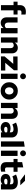

<svg xmlns="http://www.w3.org/2000/svg" viewBox="2548 -3364 827 5962"><g transform="rotate(90 2961.0 -383.5)"><path d="M139 0V-391H32V-516H139V-584Q139 -676 192 -725Q245 -774 345 -774Q366 -774 390.5 -771.5Q415 -769 431 -764V-631Q409 -635 396 -636Q383 -637 369 -637Q335 -637 318 -623.5Q301 -610 301 -581V-516H431V-391H301V0Z M690 8Q640 8 601.5 -14.5Q563 -37 541 -76.5Q519 -116 519 -168V-516H681V-215Q681 -172 704.5 -145.5Q728 -119 767 -119Q793 -119 814.5 -129.5Q836 -140 853 -162V-516H1015V0H853V-84Q823 -39 781.5 -15.5Q740 8 690 8Z M1141 0V-516H1303V-432Q1333 -477 1374.5 -500.5Q1416 -524 1466 -524Q1516 -524 1554.5 -501.5Q1593 -479 1615 -439.5Q1637 -400 1637 -348V0H1475V-301Q1475 -345 1451.5 -371Q1428 -397 1389 -397Q1363 -397 1341.5 -386.5Q1320 -376 1303 -354V0Z M1732 0V-113L1963 -382L1734 -380V-516H2162V-403L1930 -133L2170 -135V0Z M2269 0V-516H2431V0ZM2350 -595Q2313 -595 2286 -622Q2259 -649 2259 -686Q2259 -724 2286 -750.5Q2313 -777 2351 -777Q2388 -777 2414.5 -750.5Q2441 -724 2441 -687Q2441 -649 2414.5 -622Q2388 -595 2350 -595Z M2803 10Q2727 10 2666 -25Q2605 -60 2569.5 -120.5Q2534 -181 2534 -257Q2534 -333 2569.5 -393.5Q2605 -454 2666 -489Q2727 -524 2803 -524Q2880 -524 2940.5 -489Q3001 -454 3036.5 -393.5Q3072 -333 3072 -257Q3072 -181 3036.5 -120.5Q3001 -60 2940.5 -25Q2880 10 2803 10ZM2803 -125Q2836 -125 2861 -142Q2886 -159 2900 -189Q2914 -219 2914 -257Q2914 -296 2900 -325.5Q2886 -355 2861 -372Q2836 -389 2803 -389Q2771 -389 2745.5 -372Q2720 -355 2706 -325.5Q2692 -296 2692 -257Q2692 -219 2706 -189Q2720 -159 2745.5 -142Q2771 -125 2803 -125Z M3175 0V-516H3337V-432Q3367 -477 3408.5 -500.5Q3450 -524 3500 -524Q3550 -524 3588.5 -501.5Q3627 -479 3649 -439.5Q3671 -400 3671 -348V0H3509V-301Q3509 -345 3485.5 -371Q3462 -397 3423 -397Q3397 -397 3375.5 -386.5Q3354 -376 3337 -354V0Z M3947 8Q3895 8 3854.5 -12Q3814 -32 3791.5 -67Q3769 -102 3769 -148Q3769 -196 3793 -229.5Q3817 -263 3862 -280.5Q3907 -298 3970 -298Q3998 -298 4027 -292.5Q4056 -287 4090 -274V-316Q4090 -354 4065 -372.5Q4040 -391 3988 -391Q3959 -391 3923.5 -382.5Q3888 -374 3843 -355L3787 -468Q3912 -524 4024 -524Q4131 -524 4190.5 -473Q4250 -422 4250 -330V0H4090V-45Q4056 -17 4022 -4.5Q3988 8 3947 8ZM3918 -151Q3918 -126 3939 -112.5Q3960 -99 3997 -99Q4023 -99 4046 -105.5Q4069 -112 4090 -125V-191Q4068 -196 4046 -199Q4024 -202 4001 -202Q3961 -202 3939.5 -189Q3918 -176 3918 -151Z M4372 0V-712L4534 -737V0Z M4660 0V-516H4822V0ZM4741 -595Q4704 -595 4677 -622Q4650 -649 4650 -686Q4650 -724 4677 -750.5Q4704 -777 4742 -777Q4779 -777 4805.5 -750.5Q4832 -724 4832 -687Q4832 -649 4805.5 -622Q4779 -595 4741 -595Z M5201 10Q5110 10 5063 -32Q5016 -74 5016 -156V-391H4916V-516H5016V-659L5178 -692V-516H5316V-391H5178V-188Q5178 -154 5193.5 -140Q5209 -126 5246 -126Q5260 -126 5274 -128Q5288 -130 5312 -137V-6Q5290 1 5258 5.5Q5226 10 5201 10Z M5560 8Q5508 8 5467.5 -12Q5427 -32 5404.5 -67Q5382 -102 5382 -148Q5382 -196 5406 -229.5Q5430 -263 5475 -280.5Q5520 -298 5583 -298Q5611 -298 5640 -292.5Q5669 -287 5703 -274V-316Q5703 -354 5678 -372.5Q5653 -391 5601 -391Q5572 -391 5536.5 -382.5Q5501 -374 5456 -355L5400 -468Q5525 -524 5637 -524Q5744 -524 5803.5 -473Q5863 -422 5863 -330V0H5703V-45Q5669 -17 5635 -4.5Q5601 8 5560 8ZM5531 -151Q5531 -126 5552 -112.5Q5573 -99 5610 -99Q5636 -99 5659 -105.5Q5682 -112 5703 -125V-191Q5681 -196 5659 -199Q5637 -202 5614 -202Q5574 -202 5552.5 -189Q5531 -176 5531 -151ZM5585 -601 5393 -747H5595L5733 -601Z"/></g></svg>

Font: Red Hat Text
Style: Bold
Weight: 700
Designer: Pentagram, MCKL
Foundry: MCKL
Version: Version 1.030